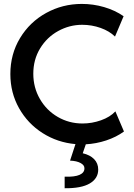

<svg xmlns="http://www.w3.org/2000/svg" viewBox="-20 -748 699 1005"><path d="M421.9 132.8Q422.4 116.7 402.1 105.5Q381.8 94.2 346.7 92.8L375 6.3Q280.8 -2 202.9 -51.5Q125 -101.1 79.6 -181.9Q34.2 -262.7 34.2 -360.4Q34.2 -464.8 85 -548.8Q135.7 -632.8 221.7 -680.2Q307.6 -727.5 408.2 -727.5Q467.8 -727.5 524.9 -710.9Q582 -694.3 627 -663.1L582 -556.6Q552.7 -585.4 506.6 -601.8Q460.4 -618.2 410.2 -618.2Q343.8 -618.2 284.7 -585.7Q225.6 -553.2 189.9 -494.6Q154.3 -436 154.3 -362.3Q154.3 -289.6 189 -229.7Q223.6 -169.9 282.7 -135.7Q341.8 -101.6 412.1 -101.6Q461.4 -101.6 508.8 -118.4Q556.2 -135.3 584 -165L628.9 -59.6Q588.4 -30.3 535.9 -12.9Q483.4 4.4 429.2 7.3L413.1 54.2Q451.2 63 472.7 85Q494.1 106.9 494.1 139.6Q494.1 186 450 212.2Q405.8 238.3 318.4 237.3V176.8Q370.6 178.7 396.5 167.2Q422.4 155.8 421.9 132.8Z"/></svg>

Font: Reddit Sans Fudge SemiBold
Style: Regular
Weight: 600
Designer: Stephen Hutchings
Foundry: Reddit
Version: Version 1.011